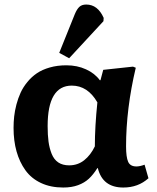

<svg xmlns="http://www.w3.org/2000/svg" viewBox="-20 -816 697 850"><path d="M286.1 -558.1 242.2 -582 311 -752.9Q320.3 -775.4 331.3 -785.6Q342.3 -795.9 361.8 -795.9Q412.6 -795.9 439 -736.8L438 -722.2ZM259.8 14.2Q204.1 14.2 161.4 -5.9Q118.7 -25.9 92.5 -62.3Q66.4 -98.6 53.2 -145.8Q40 -192.9 40 -250Q40 -275.4 42.7 -300.3Q45.4 -325.2 52.7 -353.3Q60.1 -381.3 71.3 -405.8Q82.5 -430.2 101.1 -452.9Q119.6 -475.6 143.3 -491.7Q167 -507.8 200.4 -517.3Q233.9 -526.9 273.9 -526.9Q321.8 -526.9 360.8 -509Q399.9 -491.2 421.9 -460.9H424.8L437 -506.8L568.8 -521L581.1 -516.1Q538.1 -334.5 538.1 -168Q538.1 -120.1 547.4 -99.6Q556.6 -79.1 584 -79.1Q599.1 -79.1 620.1 -86.9L637.2 -26.9Q591.8 14.2 525.9 14.2Q434.1 14.2 413.1 -71.8H411.1Q392.6 -42.5 373.3 -24.7Q354 -6.8 325.7 3.7Q297.4 14.2 259.8 14.2ZM286.1 -84Q324.2 -84 352.8 -106.7Q381.3 -129.4 399.9 -168Q399.9 -254.9 411.1 -362.8Q368.2 -437 297.9 -437Q190.9 -437 190.9 -257.8Q190.9 -218.3 194.8 -189.2Q198.7 -160.2 208.7 -135Q218.8 -109.9 238 -96.9Q257.3 -84 286.1 -84Z"/></svg>

Font: Literata Book
Style: Bold
Weight: 700
Designer: Latin by Veronika Burian and Jose Scaglione. Greek by Irene Vlachou. Cyrillic by Vera Evstafieva
Foundry: TypeTogether
Version: Version 2.003;PS 002.003;hotconv 1.0.88;makeotf.lib2.5.64775